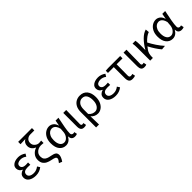

<svg xmlns="http://www.w3.org/2000/svg" viewBox="340 -2422 4254 4254"><g transform="rotate(-45 2467.0 -295.0)"><path d="M281 13Q181 13 116 -30.5Q51 -74 51 -150Q51 -208 84 -240.5Q117 -273 164 -285V-290Q122 -306 100 -339.5Q78 -373 78 -411Q78 -460 106.5 -492.5Q135 -525 182.5 -541Q230 -557 285 -557Q379 -557 461 -497L424 -436Q363 -484 288 -484Q238 -484 203.5 -462.5Q169 -441 169 -399Q169 -362 198.5 -338.5Q228 -315 294 -315Q326 -315 361 -318V-247Q318 -250 277 -250Q144 -250 143 -157Q143 -112 181.5 -86Q220 -60 290 -60Q370 -60 439 -115L478 -54Q394 13 281 13Z M907 206 834 176Q863 140 875.5 119.5Q888 99 888 77Q888 52 862 37.5Q836 23 763 9Q705 -2 657 -25.5Q609 -49 580 -92.5Q551 -136 551 -207Q551 -287 600 -345Q649 -403 719 -424V-428Q669 -449 637 -490Q605 -531 605 -590Q605 -683 686 -728Q609 -727 529 -722V-796H961V-722H834Q780 -722 739 -687Q698 -652 698 -588Q698 -528 742.5 -489Q787 -450 836 -450Q876 -450 909 -457V-380Q873 -386 831 -386Q785 -386 742.5 -366.5Q700 -347 673 -309.5Q646 -272 646 -219Q646 -165 668.5 -134.5Q691 -104 730.5 -88Q770 -72 820 -64Q900 -50 935 -25Q970 0 970 56Q970 81 955 120Q940 159 907 206Z M1505 13Q1456 13 1427 -13.5Q1398 -40 1398 -97H1394Q1331 13 1226 13Q1133 13 1074.5 -58Q1016 -129 1016 -262Q1016 -355 1049.5 -421Q1083 -487 1137.5 -522Q1192 -557 1254 -557Q1305 -557 1351.5 -524Q1398 -491 1422 -414H1425L1448 -543H1538Q1503 -371 1489 -294Q1470 -187 1470 -119Q1470 -91 1486 -77Q1502 -63 1524 -63Q1542 -63 1561 -70L1575 -1Q1545 13 1505 13ZM1244 -63Q1298 -63 1341.5 -112Q1385 -161 1393 -232L1401 -335Q1386 -393 1363.5 -425Q1341 -457 1315.5 -468.5Q1290 -480 1264 -480Q1225 -480 1190 -455.5Q1155 -431 1133 -383Q1111 -335 1111 -263Q1111 -168 1146 -115.5Q1181 -63 1244 -63Z M1792 13Q1736 13 1712.5 -19.5Q1689 -52 1689 -113V-543H1781L1778 -371Q1774 -227 1774 -106Q1774 -63 1812 -63Q1827 -63 1845 -69L1858 0Q1839 13 1792 13Z M2068 199H1976V-278Q1976 -372 2008.5 -433.5Q2041 -495 2095.5 -526Q2150 -557 2216 -557Q2329 -557 2389.5 -482.5Q2450 -408 2450 -280Q2450 -187 2418 -121.5Q2386 -56 2334.5 -21.5Q2283 13 2226 13Q2129 13 2062 -64Q2067 90 2068 199ZM2210 -63Q2271 -63 2313.5 -120.5Q2356 -178 2356 -279Q2356 -369 2322 -424.5Q2288 -480 2212 -480Q2152 -480 2107.5 -429.5Q2063 -379 2063 -276V-137Q2101 -92 2138 -77.5Q2175 -63 2210 -63Z M2783 13Q2683 13 2618 -30.5Q2553 -74 2553 -150Q2553 -208 2586 -240.5Q2619 -273 2666 -285V-290Q2624 -306 2602 -339.5Q2580 -373 2580 -411Q2580 -460 2608.5 -492.5Q2637 -525 2684.5 -541Q2732 -557 2787 -557Q2881 -557 2963 -497L2926 -436Q2865 -484 2790 -484Q2740 -484 2705.5 -462.5Q2671 -441 2671 -399Q2671 -362 2700.5 -338.5Q2730 -315 2796 -315Q2828 -315 2863 -318V-247Q2820 -250 2779 -250Q2646 -250 2645 -157Q2645 -112 2683.5 -86Q2722 -60 2792 -60Q2872 -60 2941 -115L2980 -54Q2896 13 2783 13Z M3309 13Q3248 13 3223 -21.5Q3198 -56 3198 -122V-469H3016V-538L3094 -543H3472V-469H3287Q3284 -281 3284 -116Q3284 -88 3295.5 -75.5Q3307 -63 3329 -63Q3356 -63 3382 -71L3396 -1Q3360 13 3309 13Z M3681 13Q3625 13 3601.5 -19.5Q3578 -52 3578 -113V-543H3670L3667 -371Q3663 -227 3663 -106Q3663 -63 3701 -63Q3716 -63 3734 -69L3747 0Q3728 13 3681 13Z M4232 9Q4136 -104 4051 -267Q4026 -236 4000 -200Q3955 -135 3955 -32V0H3870V-394Q3870 -490 3860 -543H3950Q3960 -488 3960 -416V-246H3964Q4030 -361 4114.5 -447Q4199 -533 4288 -557L4296 -470Q4207 -442 4107 -332Q4149 -249 4209 -159Q4269 -69 4333 0Z M4849 13Q4800 13 4771 -13.5Q4742 -40 4742 -97H4738Q4675 13 4570 13Q4477 13 4418.5 -58Q4360 -129 4360 -262Q4360 -355 4393.5 -421Q4427 -487 4481.5 -522Q4536 -557 4598 -557Q4649 -557 4695.5 -524Q4742 -491 4766 -414H4769L4792 -543H4882Q4847 -371 4833 -294Q4814 -187 4814 -119Q4814 -91 4830 -77Q4846 -63 4868 -63Q4886 -63 4905 -70L4919 -1Q4889 13 4849 13ZM4588 -63Q4642 -63 4685.5 -112Q4729 -161 4737 -232L4745 -335Q4730 -393 4707.5 -425Q4685 -457 4659.5 -468.5Q4634 -480 4608 -480Q4569 -480 4534 -455.5Q4499 -431 4477 -383Q4455 -335 4455 -263Q4455 -168 4490 -115.5Q4525 -63 4588 -63Z"/></g></svg>

Font: Source Han Sans & Saira Hybrid
Style: Regular
Weight: 400
Designer: Ryoko NISHIZUKA 西塚涼子 (kana & ideographs); Paul D. Hunt (Latin, Greek & Cyrillic); Wenlong ZHANG 张文龙 (bopomofo); Sandoll 
Foundry: Adobe Systems Incorporated
Version: Version 1.00;August 2, 2021;FontCreator 13.0.0.2675 64-bit